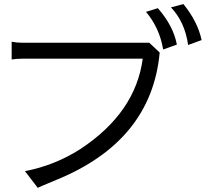

<svg xmlns="http://www.w3.org/2000/svg" viewBox="-20 -877 1040 939"><path d="M694 -819Q760 -741 778 -635L845 -659Q828 -750 752 -837ZM877 -857 816 -841Q884 -770 900 -657L966 -681Q947 -771 877 -857ZM255 3Q721 -187 761 -620L710 -668H89Q61 -668 37 -673V-586Q61 -590 89 -590H678Q643 -326 373 -148Q248 -68 102 -40L165 42Q165 40 255 3Z"/></svg>

Font: Sawarabi Gothic
Style: Regular
Weight: 400
Designer: mshio (mshio@users.sourceforge.jp)
Version: Version 20141215